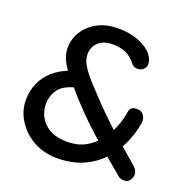

<svg xmlns="http://www.w3.org/2000/svg" viewBox="-128 -833 954 967"><g transform="rotate(20 349.5 -350.0)"><path d="M277 10Q206 10 150 -21.5Q94 -53 62 -104Q30 -155 30 -212Q30 -260 47.5 -301.5Q65 -343 100.5 -375Q136 -407 191 -428L257 -360Q185 -344 158.5 -309Q132 -274 132 -227Q132 -192 149 -159.5Q166 -127 202.5 -106Q239 -85 298 -85Q351 -85 391.5 -106.5Q432 -128 461 -163.5Q490 -199 508 -242.5Q526 -286 533 -332Q535 -346 544 -353.5Q553 -361 574 -361Q596 -361 608.5 -344Q621 -327 618 -303Q609 -245 584 -189.5Q559 -134 517 -88.5Q475 -43 415 -16.5Q355 10 277 10ZM632 0Q623 0 615.5 -2.5Q608 -5 604 -8Q535 -65 476.5 -115Q418 -165 366.5 -214.5Q315 -264 265 -320Q230 -360 201.5 -394Q173 -428 155.5 -461Q138 -494 138 -531Q138 -579 163.5 -619.5Q189 -660 235.5 -685Q282 -710 346 -710Q416 -710 468.5 -685.5Q521 -661 540 -624Q541 -623 544.5 -613.5Q548 -604 548 -591Q548 -576 536 -564Q524 -552 504 -552Q491 -552 483 -557Q475 -562 471 -567Q449 -597 419.5 -611Q390 -625 346 -625Q296 -625 269.5 -599Q243 -573 243 -535Q243 -504 263.5 -472Q284 -440 311.5 -410.5Q339 -381 362 -356Q396 -319 436.5 -279.5Q477 -240 517.5 -204Q558 -168 593 -138Q628 -108 652 -87Q663 -77 668.5 -67Q674 -57 674 -43Q674 -32 664 -16Q654 0 632 0Z"/></g></svg>

Font: Quicksand Light SemiBold
Style: Regular
Weight: 600
Version: Version 3.004